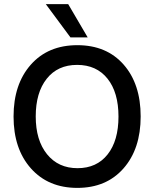

<svg xmlns="http://www.w3.org/2000/svg" viewBox="-20 -907 751 935"><path d="M407 -725H323L203 -887H312ZM207.5 -523.5Q154 -456 154 -340Q154 -224 209 -156Q264 -88 357.5 -88Q451 -88 504 -155Q557 -222 557 -339.5Q557 -457 503.5 -524Q450 -591 355.5 -591Q261 -591 207.5 -523.5ZM582 -592.5Q665 -498 665 -340Q665 -182 581.5 -87Q498 8 356.5 8Q215 8 130.5 -87Q46 -182 46 -339.5Q46 -497 130 -592Q214 -687 356.5 -687Q499 -687 582 -592.5Z"/></svg>

Font: Hind Jalandhar Medium
Style: Regular
Weight: 500
Designer: Namrata Goyal
Foundry: Indian Type Foundry
Version: Version 0.702;PS 1.0;hotconv 1.0.81;makeotf.lib2.5.63406